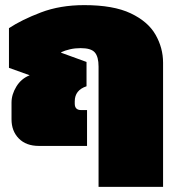

<svg xmlns="http://www.w3.org/2000/svg" viewBox="-20 -570 692 750"><path d="M365 160V-310Q365 -348 350.5 -365Q336 -382 295 -382Q273 -382 253.5 -377.5Q234 -373 219 -366V-364L318 -328V-233Q272 -218 272 -174V-165Q272 -140 297 -140H320V0H132Q82 0 53.5 -29Q25 -58 25 -104V-169Q25 -201 44 -232Q63 -263 96 -276L15 -305V-460Q65 -493 140 -521.5Q215 -550 309 -550Q423 -550 490.5 -518Q558 -486 587.5 -434.5Q617 -383 617 -325V160Z"/></svg>

Font: Kanit Black
Style: Regular
Weight: 900
Designer: Katatrad Team
Foundry: CadsonDemak
Version: Version 2.000; ttfautohint (v1.8.3)